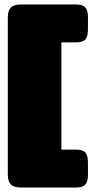

<svg xmlns="http://www.w3.org/2000/svg" viewBox="-20 -770 419 860"><path d="M15 13V-693Q15 -722 28.5 -736Q42 -750 75 -750H319Q351 -750 362.5 -736.5Q374 -723 374 -693V-637Q374 -607 362.5 -593.5Q351 -580 319 -580H255V-100H319Q351 -100 362.5 -86.5Q374 -73 374 -43V13Q374 43 362.5 56.5Q351 70 319 70H75Q42 70 28.5 56Q15 42 15 13Z"/></svg>

Font: Mitr
Style: Bold
Weight: 700
Designer: Thanarat Vachiruckul
Foundry: Cadson Demak
Version: Version 1.002